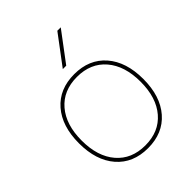

<svg xmlns="http://www.w3.org/2000/svg" viewBox="-215 -866 991 991"><g transform="rotate(-45 281.0 -370.0)"><path d="M283 -590H258L378 -750H403ZM109 -62.5Q46 -135 46 -260Q46 -385 109 -457.5Q172 -530 281 -530Q390 -530 453 -457.5Q516 -385 516 -260Q516 -135 453 -62.5Q390 10 281 10Q172 10 109 -62.5ZM123.5 -77Q181 -10 281 -10Q381 -10 438.5 -77Q496 -144 496 -260Q496 -376 438.5 -443Q381 -510 281 -510Q181 -510 123.5 -443Q66 -376 66 -260Q66 -144 123.5 -77Z"/></g></svg>

Font: Mplus 1p Thin
Style: Regular
Weight: 250
Version: Version 1.061